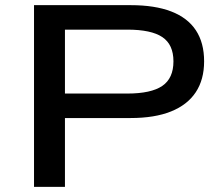

<svg xmlns="http://www.w3.org/2000/svg" viewBox="-20 -725 859 745"><path d="M112 0V-705H487Q581 -705 644.5 -680.5Q708 -656 740 -607.5Q772 -559 772 -487Q772 -416 739.5 -367Q707 -318 643.5 -292.5Q580 -267 487 -267H232V0ZM232 -362H474Q566 -362 609.5 -391.5Q653 -421 653 -487Q653 -552 610 -581Q567 -610 474 -610H232Z"/></svg>

Font: Nunito Sans 10pt Expanded SemiBold
Style: Regular
Weight: 600
Width: 7
Designer: Vernon Adams
Foundry: Vernon Adams
Version: Version 3.101;gftools[0.9.27]